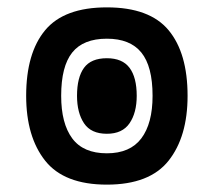

<svg xmlns="http://www.w3.org/2000/svg" viewBox="-20 -488 579 521"><path d="M270 13Q154 13 102.5 -52Q51 -117 51 -228Q51 -344 102.5 -406Q154 -468 270 -468Q386 -468 437.5 -406Q489 -344 489 -228Q489 -117 437.5 -52Q386 13 270 13ZM270 -72Q333 -72 363.5 -112.5Q394 -153 394 -228Q394 -308 363.5 -345.5Q333 -383 270 -383Q206 -383 176 -345.5Q146 -308 146 -228Q146 -153 176 -112.5Q206 -72 270 -72ZM270 -125Q227 -125 208 -153.5Q189 -182 189 -228Q189 -278 208 -304Q227 -330 270 -330Q312 -330 331.5 -304Q351 -278 351 -228Q351 -182 331.5 -153.5Q312 -125 270 -125Z"/></svg>

Font: Noto Sans Thai ExtCond ExtBd
Style: Regular
Weight: 800
Width: 2
Designer: Monotype Design Team
Foundry: Monotype Imaging Inc.
Version: Version 2.002; ttfautohint (v1.8.4.7-5d5b)